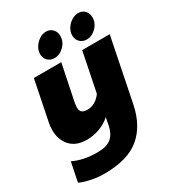

<svg xmlns="http://www.w3.org/2000/svg" viewBox="-217 -804 1042 1153"><g transform="rotate(-30 304.0 -227.5)"><path d="M187 -585Q187 -611 202 -634Q217 -657 239 -671Q261 -685 284 -685Q312 -685 329.5 -666.5Q347 -648 347 -620Q347 -580 317.5 -550.5Q288 -521 251 -521Q223 -521 205 -539Q187 -557 187 -585ZM410 -585Q410 -611 424.5 -634Q439 -657 462 -671Q485 -685 508 -685Q535 -685 552.5 -666.5Q570 -648 570 -620Q570 -580 540.5 -550.5Q511 -521 475 -521Q447 -521 428.5 -539Q410 -557 410 -585ZM-2 197 25 64Q93 98 191 98Q256 98 287 72Q318 46 329 -6L339 -60Q305 -30 262 -14.5Q219 1 175 1Q101 1 61.5 -42Q22 -85 22 -154Q22 -182 27 -203L83 -480H273L221 -227Q218 -205 218 -197Q218 -175 229.5 -164.5Q241 -154 267 -154Q323 -154 363 -208L418 -480H609L521 -44Q494 90 409.5 160Q325 230 164 230Q120 230 74.5 221Q29 212 -2 197Z"/></g></svg>

Font: Readiness ExtraBold
Style: Italic
Weight: 800
Italic angle: -12°
Designer: Katatrad Team
Foundry: CadsonDemak
Version: Version 1.00;January 16, 2020;FontCreator 12.0.0.2550 64-bit